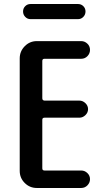

<svg xmlns="http://www.w3.org/2000/svg" viewBox="-20 -935 540 955"><path d="M131.8 -915H368.2Q383.8 -915 394.5 -904.3Q405.3 -893.6 405.3 -877.9Q405.3 -862.3 394.5 -851.1Q383.8 -839.8 368.2 -839.8H131.8Q116.2 -839.8 105.5 -851.1Q94.7 -862.3 94.7 -877.9Q94.7 -893.6 105.5 -904.3Q116.2 -915 131.8 -915ZM163.1 0Q127.9 0 103 -24.9Q78.1 -49.8 78.1 -85V-644.5Q78.1 -679.7 103 -705.1Q127.9 -730.5 163.1 -730.5H383.8Q401.4 -730.5 414.6 -717.8Q427.7 -705.1 427.7 -687Q427.7 -668.9 415 -655.8Q402.3 -642.6 383.8 -642.6H201.2Q190.4 -642.6 190.4 -631.8V-446.3Q190.4 -435.5 201.2 -434.6H375Q391.6 -434.6 404.8 -421.9Q418 -409.2 418 -392.1Q418 -375 404.8 -362.3Q391.6 -349.6 375 -349.6H201.2Q190.4 -349.6 190.4 -338.9V-97.7Q190.4 -86.9 201.2 -86.9H383.8Q401.4 -86.9 414.6 -74.2Q427.7 -61.5 427.7 -43.9Q427.7 -26.4 415 -13.2Q402.3 0 383.8 0Z"/></svg>

Font: Rounded-X Mgen+ 1mn medium
Style: Regular
Weight: 500
Designer: [Source Han Sans]
Ryoko NISHIZUKA  (kana & ideographs); Paul D. Hunt (Latin, Greek & Cyrillic); Wenlong ZHANG  (bopomofo
Version: Version 1.059.20150602